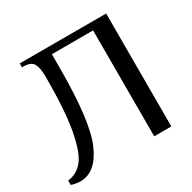

<svg xmlns="http://www.w3.org/2000/svg" viewBox="-157 -810 972 972"><g transform="rotate(-30 329.0 -324.5)"><path d="M-7 2V-24Q43 -29 78.5 -70Q114 -111 135.5 -222.5Q157 -334 157 -537Q157 -588 143 -612.5Q129 -637 87 -637H77V-660H582V0H482V-619H241V-537Q241 -228 188.5 -108.5Q136 11 46 11Q20 11 -7 2Z"/></g></svg>

Font: El Messiri Medium
Style: Regular
Weight: 500
Designer: Mohamed Gaber
Foundry: Kief Type Foundry
Version: Version 2.007